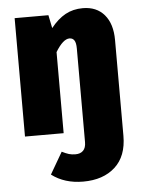

<svg xmlns="http://www.w3.org/2000/svg" viewBox="-54 -594 631 861"><g transform="rotate(-5 261.0 -163.5)"><path d="M483 -396V35Q483 127 429.5 175.5Q376 224 286 224Q202 224 144 180L201 82Q219 91 232 95Q245 99 262 99Q284 99 296.5 86.5Q309 74 309 48V-373Q309 -399 301.5 -410Q294 -421 280 -421Q251 -421 217 -365V0H43V-533H195L207 -474Q238 -513 272.5 -532Q307 -551 351 -551Q413 -551 448 -510Q483 -469 483 -396Z"/></g></svg>

Font: Fira Sans Condensed ExtraBold
Style: Regular
Weight: 800
Width: 3
Designer: Carrois Corporate & Edenspiekermann AG
Foundry: Carrois Corporate GbR & Edenspiekermann AG
Version: Version 4.203